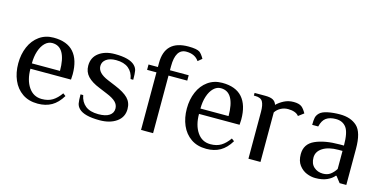

<svg xmlns="http://www.w3.org/2000/svg" viewBox="-68 -1023 2761 1385"><g transform="rotate(15 1312.5 -330.0)"><path d="M45 -235Q45 -303 69 -359Q93 -415 138.5 -447.5Q184 -480 245 -480Q346 -480 395.5 -423.5Q445 -367 445 -260L443 -220H140Q140 -136 176 -83Q212 -30 275 -30Q322 -30 354.5 -50Q387 -70 415 -110L435 -95Q402 -40 358 -15Q314 10 255 10Q187 10 140 -22.5Q93 -55 69 -110.5Q45 -166 45 -235ZM350 -260Q350 -348 324 -394Q298 -440 245 -440Q215 -440 191 -416.5Q167 -393 153.5 -352Q140 -311 140 -260Z M562 -30Q545 -47 541 -68.5Q537 -90 537 -135H557Q566 -85 600.5 -57.5Q635 -30 697 -30Q752 -30 779.5 -49Q807 -68 807 -100Q807 -129 785.5 -150Q764 -171 717 -190L657 -215Q597 -239 567 -271Q537 -303 537 -350Q537 -411 583 -445.5Q629 -480 702 -480Q812 -480 852 -440Q869 -423 873 -402Q877 -381 877 -335H857Q849 -385 815 -412.5Q781 -440 722 -440Q675 -440 648.5 -420.5Q622 -401 622 -370Q622 -318 702 -285L762 -260Q830 -232 861 -200.5Q892 -169 892 -120Q892 -59 843 -24.5Q794 10 717 10Q602 10 562 -30Z M1025 -430H955V-470H1025V-500Q1025 -670 1200 -670Q1263 -670 1285 -655Q1302 -642 1320 -610L1290 -585Q1260 -630 1195 -630Q1115 -630 1115 -500V-470H1255V-430H1115V0H1025Z M1304 -235Q1304 -303 1328 -359Q1352 -415 1397.5 -447.5Q1443 -480 1504 -480Q1605 -480 1654.5 -423.5Q1704 -367 1704 -260L1702 -220H1399Q1399 -136 1435 -83Q1471 -30 1534 -30Q1581 -30 1613.5 -50Q1646 -70 1674 -110L1694 -95Q1661 -40 1617 -15Q1573 10 1514 10Q1446 10 1399 -22.5Q1352 -55 1328 -110.5Q1304 -166 1304 -235ZM1609 -260Q1609 -348 1583 -394Q1557 -440 1504 -440Q1474 -440 1450 -416.5Q1426 -393 1412.5 -352Q1399 -311 1399 -260Z M1827 -350Q1827 -401 1813 -425.5Q1799 -450 1757 -450H1747V-470H1827Q1865 -470 1884.5 -459.5Q1904 -449 1912 -425Q1934 -447 1966 -463.5Q1998 -480 2037 -480Q2077 -480 2097 -465Q2114 -452 2132 -420L2092 -390Q2081 -405 2060 -412.5Q2039 -420 2012 -420Q1982 -420 1957 -406.5Q1932 -393 1917 -370V-340V0H1827Z M2183 -130Q2183 -206 2253.5 -238Q2324 -270 2438 -270H2468Q2468 -368 2441 -404Q2414 -440 2363 -440Q2318 -440 2291 -421Q2264 -402 2253 -355H2208Q2208 -389 2212 -408.5Q2216 -428 2233 -445Q2251 -463 2292.5 -471.5Q2334 -480 2383 -480Q2464 -480 2511 -436.5Q2558 -393 2558 -270V0H2508L2473 -45H2468Q2450 -22 2415 -6Q2380 10 2328 10Q2296 10 2263 -3.5Q2230 -17 2206.5 -48Q2183 -79 2183 -130ZM2468 -95V-230H2438Q2364 -230 2321 -202.5Q2278 -175 2278 -130Q2278 -84 2305.5 -59.5Q2333 -35 2373 -35Q2406 -35 2428 -51Q2450 -67 2468 -95Z"/></g></svg>

Font: El Messiri
Style: Regular
Weight: 400
Designer: Mohamed Gaber
Foundry: Kief Type Foundry
Version: Version 2.006